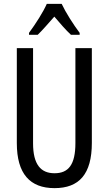

<svg xmlns="http://www.w3.org/2000/svg" viewBox="-20 -963 562 993"><path d="M299 -943H222C203 -900 166 -842 130 -793V-783H175C199 -806 230 -842 261 -877C291 -842 319 -809 347 -783H392V-793C359 -837 320 -898 299 -943ZM455 -224V-714H370V-223C370 -111 334 -67 262 -67C191 -67 151 -112 151 -222V-714H67V-223C67 -64 135 10 262 10C389 10 455 -62 455 -224Z"/></svg>

Font: Noto Sans Devanagari ExtraCondensed
Style: Regular
Weight: 400
Width: 2
Designer: Jelle Bosma - Monotype Design Team
Foundry: Monotype Imaging Inc.
Version: Version 2.004